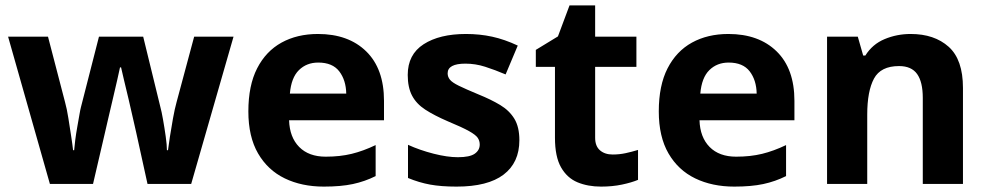

<svg xmlns="http://www.w3.org/2000/svg" viewBox="-20 -682 3666 712"><path d="M527 0 485 -191Q481 -208 473.5 -241.5Q466 -275 457 -313.5Q448 -352 440 -384.5Q432 -417 429 -432H425Q422 -417 414.5 -384.5Q407 -352 398 -313.5Q389 -275 381 -241Q373 -207 369 -189L325 0H165L10 -546H158L221 -304Q228 -279 233.5 -244Q239 -209 244 -176.5Q249 -144 251 -125H255Q256 -139 259 -162.5Q262 -186 266.5 -211Q271 -236 274.5 -256.5Q278 -277 280 -284L347 -546H511L575 -284Q579 -270 584.5 -239Q590 -208 594.5 -176Q599 -144 599 -125H603Q605 -142 610 -174.5Q615 -207 621.5 -243Q628 -279 635 -304L700 -546H846L689 0Z M1159 -556Q1272 -556 1338 -491.5Q1404 -427 1404 -308V-236H1052Q1054 -173 1089.5 -137Q1125 -101 1188 -101Q1241 -101 1284 -111.5Q1327 -122 1373 -144V-29Q1333 -9 1288.5 0.5Q1244 10 1181 10Q1099 10 1036 -20.5Q973 -51 937 -113Q901 -175 901 -269Q901 -365 933.5 -428.5Q966 -492 1024 -524Q1082 -556 1159 -556ZM1160 -450Q1117 -450 1088.5 -422Q1060 -394 1055 -335H1264Q1263 -385 1238 -417.5Q1213 -450 1160 -450Z M1906 -162Q1906 -79 1847.5 -34.5Q1789 10 1673 10Q1616 10 1575 2.5Q1534 -5 1493 -22V-145Q1537 -125 1588 -112Q1639 -99 1678 -99Q1722 -99 1740.5 -112Q1759 -125 1759 -146Q1759 -160 1751.5 -171Q1744 -182 1719 -196Q1694 -210 1641 -232Q1590 -254 1557 -275.5Q1524 -297 1508 -327.5Q1492 -358 1492 -404Q1492 -480 1551 -518Q1610 -556 1708 -556Q1759 -556 1805 -546Q1851 -536 1900 -513L1855 -406Q1815 -423 1779 -434.5Q1743 -446 1706 -446Q1640 -446 1640 -410Q1640 -397 1648.5 -386.5Q1657 -376 1681.5 -364Q1706 -352 1754 -332Q1801 -313 1835 -292.5Q1869 -272 1887.5 -241.5Q1906 -211 1906 -162Z M2252 -109Q2277 -109 2300 -114Q2323 -119 2346 -126V-15Q2322 -5 2286.5 2.5Q2251 10 2209 10Q2160 10 2121.5 -6Q2083 -22 2060.5 -61.5Q2038 -101 2038 -171V-434H1967V-497L2049 -547L2092 -662H2187V-546H2340V-434H2187V-171Q2187 -140 2205 -124.5Q2223 -109 2252 -109Z M2681 -556Q2794 -556 2860 -491.5Q2926 -427 2926 -308V-236H2574Q2576 -173 2611.5 -137Q2647 -101 2710 -101Q2763 -101 2806 -111.5Q2849 -122 2895 -144V-29Q2855 -9 2810.5 0.5Q2766 10 2703 10Q2621 10 2558 -20.5Q2495 -51 2459 -113Q2423 -175 2423 -269Q2423 -365 2455.5 -428.5Q2488 -492 2546 -524Q2604 -556 2681 -556ZM2682 -450Q2639 -450 2610.5 -422Q2582 -394 2577 -335H2786Q2785 -385 2760 -417.5Q2735 -450 2682 -450Z M3357 -556Q3445 -556 3498 -508.5Q3551 -461 3551 -356V0H3402V-319Q3402 -378 3381 -407.5Q3360 -437 3314 -437Q3246 -437 3221 -390.5Q3196 -344 3196 -257V0H3047V-546H3161L3181 -476H3189Q3215 -518 3260.5 -537Q3306 -556 3357 -556Z"/></svg>

Font: Noto IKEA Simplified Chinese
Style: Bold
Weight: 700
Designer: Monotype Design Team
Foundry: Monotype Imaging Inc.
Version: Version 1.100